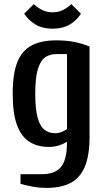

<svg xmlns="http://www.w3.org/2000/svg" viewBox="-20 -707 522 937"><path d="M207 210Q172 210 137.5 203.5Q103 197 80 190V143H187Q247 143 277 108.5Q307 74 307 -15Q289 -4 266.5 3Q244 10 217 10Q163 10 123.5 -15Q84 -40 63 -96.5Q42 -153 42 -250Q42 -347 64.5 -403.5Q87 -460 134 -485Q181 -510 253 -510Q304 -510 342 -502.5Q380 -495 417 -480V-40Q417 52 394 106.5Q371 161 325 185.5Q279 210 207 210ZM247 -57Q266 -57 282 -63.5Q298 -70 307 -77V-443H253Q223 -443 200 -427Q177 -411 164.5 -369Q152 -327 152 -250Q152 -173 164 -131.5Q176 -90 197.5 -73.5Q219 -57 247 -57ZM237 -567Q188 -567 154 -587Q120 -607 98 -640L145 -687Q160 -672 183.5 -659.5Q207 -647 237 -647Q267 -647 290 -659.5Q313 -672 328 -687L375 -640Q354 -607 320 -587Q286 -567 237 -567Z"/></svg>

Font: Cuprum SemiBold
Style: Regular
Weight: 600
Designer: Jovanny Lemonad
Foundry: Jovanny Lemonad
Version: Version 3.000